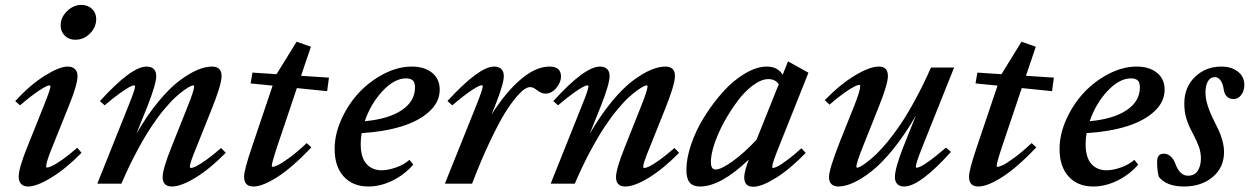

<svg xmlns="http://www.w3.org/2000/svg" viewBox="-20 -729 4959 762"><path d="M278.8 -571.3Q253.4 -571.3 237.1 -587.4Q220.7 -603.5 220.7 -628.4Q220.7 -660.2 246.1 -684.8Q271.5 -709.5 302.7 -709.5Q328.6 -709.5 345.2 -693.6Q361.8 -677.7 361.8 -653.3Q361.8 -621.6 337.4 -596.4Q313 -571.3 278.8 -571.3ZM91.8 11.2Q73.7 11.2 64 1.2Q54.2 -8.8 54.2 -27.8Q54.2 -61.5 87.9 -144.5L152.8 -306.6Q180.2 -374.5 180.2 -386.2Q180.2 -390.1 175.3 -390.1Q166.5 -390.1 136.2 -370.4Q106 -350.6 59.6 -311L40.5 -327.6Q98.6 -391.6 157.2 -428.2Q215.8 -464.8 248 -464.8Q267.1 -464.8 277.3 -455.1Q287.6 -445.3 287.6 -427.2Q287.6 -393.1 253.9 -310.5L187 -144Q163.1 -85.9 163.1 -67.9Q163.1 -64 166 -64Q172.4 -64 186 -70.1Q199.7 -76.2 227.1 -95.2Q254.4 -114.3 286.6 -142.6L303.7 -122.6Q241.2 -59.1 183.3 -23.9Q125.5 11.2 91.8 11.2Z M366.2 0 488.8 -306.6Q516.1 -373.5 516.1 -386.2Q516.1 -390.1 511.2 -390.1Q505.9 -390.1 492.7 -383.1Q479.5 -376 453.4 -357.2Q427.2 -338.4 395.5 -311L376.5 -327.6Q501 -464.8 561.5 -464.8Q580.1 -464.8 590.1 -455.1Q600.1 -445.3 600.1 -427.2Q600.1 -397 566.4 -310.5L521.5 -198.7Q564 -271.5 608.6 -325.7Q653.3 -379.9 692.4 -408.9Q731.4 -438 763.2 -451.4Q794.9 -464.8 821.3 -464.8Q859.4 -464.8 859.4 -427.2Q859.4 -392.6 817.4 -289.1L759.3 -144Q733.4 -81.5 733.4 -67.9Q733.4 -62.5 738.3 -62.5Q744.6 -62.5 758.1 -68.8Q771.5 -75.2 798.3 -94.2Q825.2 -113.3 857.4 -141.6L876 -122.6Q813 -58.6 755.6 -23.7Q698.2 11.2 662.6 11.2Q625.5 11.2 625.5 -25.9Q625.5 -58.1 660.2 -144.5L722.7 -301.3Q750.5 -369.6 750.5 -386.7Q750.5 -390.1 746.6 -390.1Q743.7 -390.1 735.4 -386.5Q727.1 -382.8 710.9 -371.3Q694.8 -359.9 675.8 -342.5Q656.7 -325.2 631.1 -294.4Q605.5 -263.7 579.6 -224.6Q553.7 -185.5 522.5 -127.2Q491.2 -68.8 461.9 0Z M985.8 11.2Q948.7 11.2 948.7 -27.8Q948.7 -53.7 979.5 -144.5L1062 -389.2L974.6 -397.9L981.9 -440.9L1077.6 -434.6L1157.2 -563.5L1213.9 -543.5L1174.8 -428.2L1285.6 -420.9L1278.3 -367.2L1158.2 -379.4L1080.6 -148.9Q1058.6 -83 1058.6 -70.3Q1058.6 -66.9 1062 -66.9Q1068.8 -66.9 1083.7 -74Q1098.6 -81.1 1129.6 -103.8Q1160.6 -126.5 1197.3 -161.1L1215.8 -144Q1139.6 -64 1080.8 -26.4Q1022 11.2 985.8 11.2Z M1442.4 11.2Q1380.4 11.2 1344.2 -28.3Q1308.1 -67.9 1308.1 -137.7Q1308.1 -196.3 1335.2 -256.1Q1362.3 -315.9 1405 -361.6Q1447.8 -407.2 1503.7 -436Q1559.6 -464.8 1614.3 -464.8Q1664.1 -464.8 1694.6 -440.4Q1725.1 -416 1725.1 -373Q1725.1 -324.7 1684.3 -286.9Q1643.6 -249 1574.2 -227.5Q1504.9 -206.1 1415.5 -200.7Q1411.6 -181.2 1411.6 -157.2Q1411.6 -104.5 1434.1 -78.9Q1456.5 -53.2 1495.1 -53.2Q1520 -53.2 1552 -64.5Q1584 -75.7 1605 -94.7L1620.1 -75.7Q1585.4 -35.6 1537.6 -12.2Q1489.7 11.2 1442.4 11.2ZM1591.8 -418Q1545.4 -418 1498.5 -367.9Q1451.7 -317.9 1427.7 -248Q1521 -256.3 1574 -291.5Q1627 -326.7 1627 -381.8Q1627 -402.3 1617.9 -410.2Q1608.9 -418 1591.8 -418Z M1745.6 0 1868.7 -306.6Q1896 -375 1896 -386.7Q1896 -390.6 1891.1 -390.6Q1882.3 -390.6 1852.1 -370.8Q1821.8 -351.1 1774.9 -311L1755.9 -328.1Q1881.3 -464.8 1940.9 -464.8Q1959.5 -464.8 1969.5 -455.1Q1979.5 -445.3 1979.5 -427.2Q1979.5 -397 1945.3 -310.5L1930.7 -274.4Q1988.3 -364.7 2047.6 -414.8Q2106.9 -464.8 2161.1 -464.8Q2206.5 -464.8 2206.5 -424.8Q2206.5 -402.8 2188 -380.1Q2169.4 -357.4 2144 -357.4Q2127.9 -357.4 2106.4 -374.5Q2095.7 -383.3 2083 -383.3Q2075.2 -383.3 2063 -376Q2050.8 -368.7 2029.1 -343.5Q2007.3 -318.4 1982.9 -278.8Q1958.5 -239.3 1924.1 -166.7Q1889.6 -94.2 1853.5 0Z M2165.5 0 2288.1 -306.6Q2315.4 -373.5 2315.4 -386.2Q2315.4 -390.1 2310.5 -390.1Q2305.2 -390.1 2292 -383.1Q2278.8 -376 2252.7 -357.2Q2226.6 -338.4 2194.8 -311L2175.8 -327.6Q2300.3 -464.8 2360.8 -464.8Q2379.4 -464.8 2389.4 -455.1Q2399.4 -445.3 2399.4 -427.2Q2399.4 -397 2365.7 -310.5L2320.8 -198.7Q2363.3 -271.5 2408 -325.7Q2452.6 -379.9 2491.7 -408.9Q2530.8 -438 2562.5 -451.4Q2594.2 -464.8 2620.6 -464.8Q2658.7 -464.8 2658.7 -427.2Q2658.7 -392.6 2616.7 -289.1L2558.6 -144Q2532.7 -81.5 2532.7 -67.9Q2532.7 -62.5 2537.6 -62.5Q2543.9 -62.5 2557.4 -68.8Q2570.8 -75.2 2597.7 -94.2Q2624.5 -113.3 2656.7 -141.6L2675.3 -122.6Q2612.3 -58.6 2554.9 -23.7Q2497.6 11.2 2461.9 11.2Q2424.8 11.2 2424.8 -25.9Q2424.8 -58.1 2459.5 -144.5L2522 -301.3Q2549.8 -369.6 2549.8 -386.7Q2549.8 -390.1 2545.9 -390.1Q2543 -390.1 2534.7 -386.5Q2526.4 -382.8 2510.3 -371.3Q2494.1 -359.9 2475.1 -342.5Q2456.1 -325.2 2430.4 -294.4Q2404.8 -263.7 2378.9 -224.6Q2353 -185.5 2321.8 -127.2Q2290.5 -68.8 2261.2 0Z M2758.3 11.2Q2730.5 11.2 2717.3 -4.4Q2704.1 -20 2704.1 -54.7Q2704.1 -101.1 2723.6 -158Q2743.2 -214.8 2776.9 -268.1Q2810.5 -321.3 2850.8 -366Q2891.1 -410.6 2937.3 -437.7Q2983.4 -464.8 3023.4 -464.8Q3065.9 -464.8 3086.4 -432.6L3107.4 -485.4L3188.5 -440.4L3069.8 -142.6Q3044.9 -81.5 3044.9 -66.9Q3044.9 -62.5 3047.4 -62.5Q3053.7 -62.5 3066.2 -68.6Q3078.6 -74.7 3103.8 -93.3Q3128.9 -111.8 3160.6 -140.6L3177.7 -122.1Q3115.7 -58.1 3059.3 -22.9Q3002.9 12.2 2969.7 12.2Q2933.6 12.2 2933.6 -25.4Q2933.6 -46.9 2951.7 -95.7Q2840.3 11.2 2758.3 11.2ZM2801.3 -86.4Q2801.3 -56.2 2819.8 -56.2Q2842.3 -56.2 2888.2 -89.4Q2934.1 -122.6 2982.4 -174.3L3070.8 -395Q3056.6 -415 3029.8 -415Q3001.5 -415 2968.3 -390.4Q2935.1 -365.7 2906.5 -327.1Q2877.9 -288.6 2853.8 -244.6Q2829.6 -200.7 2815.4 -158Q2801.3 -115.2 2801.3 -86.4Z M3307.1 11.2Q3289.6 11.2 3279.8 1.7Q3270 -7.8 3270 -25.9Q3270 -56.6 3312.5 -164.6L3370.6 -310.1Q3394 -368.7 3394 -386.7Q3394 -392.1 3390.6 -392.1Q3384.3 -392.1 3370.6 -385.5Q3356.9 -378.9 3330.3 -360.1Q3303.7 -341.3 3272 -313.5L3253.4 -331.5Q3314.9 -395 3373.5 -429.9Q3432.1 -464.8 3467.8 -464.8Q3503.9 -464.8 3503.9 -427.2Q3503.9 -396 3469.2 -309.1L3406.7 -152.3Q3378.9 -84.5 3378.9 -66.9Q3378.9 -63.5 3382.8 -63.5Q3385.7 -63.5 3394.5 -67.9Q3403.3 -72.3 3419.9 -84.7Q3436.5 -97.2 3456.5 -116Q3476.6 -134.8 3502.7 -166.5Q3528.8 -198.2 3555.4 -237.8Q3582 -277.3 3613.5 -335.4Q3645 -393.6 3674.8 -460.9H3766.6L3641.1 -147Q3614.7 -80.6 3614.7 -67.9Q3614.7 -63.5 3618.2 -63.5Q3641.6 -63.5 3734.4 -143.1L3753.9 -126Q3630.4 11.2 3568.4 11.2Q3551.3 11.2 3541.5 1.7Q3531.7 -7.8 3531.7 -25.9Q3531.7 -60.5 3564 -143.1L3614.7 -270Q3571.3 -194.3 3525.4 -137.7Q3479.5 -81.1 3439.7 -49.8Q3399.9 -18.6 3366.7 -3.7Q3333.5 11.2 3307.1 11.2Z M3862.8 11.2Q3825.7 11.2 3825.7 -27.8Q3825.7 -53.7 3856.4 -144.5L3939 -389.2L3851.6 -397.9L3858.9 -440.9L3954.6 -434.6L4034.2 -563.5L4090.8 -543.5L4051.8 -428.2L4162.6 -420.9L4155.3 -367.2L4035.2 -379.4L3957.5 -148.9Q3935.5 -83 3935.5 -70.3Q3935.5 -66.9 3939 -66.9Q3945.8 -66.9 3960.7 -74Q3975.6 -81.1 4006.6 -103.8Q4037.6 -126.5 4074.2 -161.1L4092.8 -144Q4016.6 -64 3957.8 -26.4Q3898.9 11.2 3862.8 11.2Z M4319.3 11.2Q4257.3 11.2 4221.2 -28.3Q4185.1 -67.9 4185.1 -137.7Q4185.1 -196.3 4212.2 -256.1Q4239.3 -315.9 4282 -361.6Q4324.7 -407.2 4380.6 -436Q4436.5 -464.8 4491.2 -464.8Q4541 -464.8 4571.5 -440.4Q4602.1 -416 4602.1 -373Q4602.1 -324.7 4561.3 -286.9Q4520.5 -249 4451.2 -227.5Q4381.8 -206.1 4292.5 -200.7Q4288.6 -181.2 4288.6 -157.2Q4288.6 -104.5 4311 -78.9Q4333.5 -53.2 4372.1 -53.2Q4397 -53.2 4429 -64.5Q4460.9 -75.7 4481.9 -94.7L4497.1 -75.7Q4462.4 -35.6 4414.6 -12.2Q4366.7 11.2 4319.3 11.2ZM4468.8 -418Q4422.4 -418 4375.5 -367.9Q4328.6 -317.9 4304.7 -248Q4397.9 -256.3 4450.9 -291.5Q4503.9 -326.7 4503.9 -381.8Q4503.9 -402.3 4494.9 -410.2Q4485.8 -418 4468.8 -418Z M4679.2 11.2Q4609.4 11.2 4579.1 -27.3Q4572.3 -49.3 4572.3 -87.4Q4572.3 -119.1 4598.6 -119.1Q4613.8 -119.1 4626 -108.4Q4638.2 -97.7 4645 -78.6Q4662.1 -31.7 4694.8 -31.7Q4721.2 -31.7 4733.6 -51.3Q4746.1 -70.8 4746.1 -100.6Q4746.1 -124 4738.5 -145.5Q4731 -167 4713.4 -200.7Q4696.8 -231.4 4688.5 -258.1Q4680.2 -284.7 4680.2 -318.4Q4680.2 -383.3 4722.9 -424.1Q4765.6 -464.8 4826.7 -464.8Q4867.2 -464.8 4892.8 -444.8Q4918.5 -424.8 4918.5 -391.6Q4918.5 -369.6 4906.5 -352.8Q4894.5 -335.9 4876 -335.9Q4841.3 -335.9 4835.9 -377.9Q4833.5 -396.5 4824.2 -409.7Q4814.9 -422.9 4801.3 -422.9Q4783.2 -422.9 4773.7 -405.8Q4764.2 -388.7 4764.2 -361.8Q4764.2 -316.9 4797.4 -251.5Q4812 -222.2 4818.4 -208.3Q4824.7 -194.3 4831.3 -170.9Q4837.9 -147.5 4837.9 -125.5Q4837.9 -64.5 4793 -26.6Q4748 11.2 4679.2 11.2Z"/></svg>

Font: Elstob 6pt SemiBold
Style: Italic
Weight: 600
Italic angle: -20°
Designer: Peter S. Baker
Version: Version 1.015